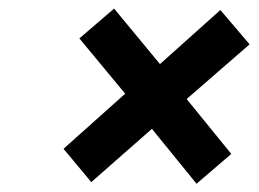

<svg xmlns="http://www.w3.org/2000/svg" viewBox="-20 -578 616 456"><path d="M168.5 -486.8 251 -557.6 359.9 -425.8 503.4 -554.2 572.8 -472.7 423.3 -342.8 529.3 -212.4 446.8 -141.6 340.8 -272 196.8 -145.5 130.9 -224.6 277.3 -355.5Z"/></svg>

Font: Andika
Style: Bold Italic
Weight: 700
Italic angle: -14°
Designer: Victor Gaultney, Annie Olsen, Julie Remington, Don Collingsworth, Eric Hays, Becca Hirsbrunner
Foundry: SIL International
Version: Version 6.101